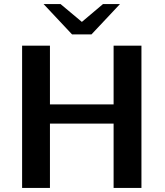

<svg xmlns="http://www.w3.org/2000/svg" viewBox="-20 -918 808 938"><path d="M193 -898H276L380 -811L483 -898H566L427 -750H332ZM88 0V-695H224V-408H535V-695H671V0H535V-314H224V0Z"/></svg>

Font: Coval
Style: Bold
Weight: 700
Foundry: Context Ltd
Version: Version 001.000